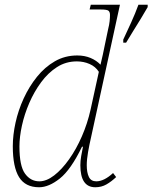

<svg xmlns="http://www.w3.org/2000/svg" viewBox="-20 -780 643 810"><path d="M500 -613Q515 -645 533 -684.5Q551 -724 564 -760H603V-750Q591 -729 574 -701Q557 -673 540 -646Q523 -619 512 -600H500ZM145 10Q87 10 60.5 -32.5Q34 -75 34 -163Q34 -210 45.5 -262.5Q57 -315 80 -365Q103 -415 136 -456Q169 -497 211.5 -521.5Q254 -546 306 -546Q337 -546 362 -535.5Q387 -525 404 -507Q409 -529 414 -550.5Q419 -572 423 -594L436 -656Q441 -676 442.5 -690.5Q444 -705 444 -717Q444 -729 438 -734.5Q432 -740 404 -740H358L363 -760H486L364 -200Q357 -170 351.5 -138.5Q346 -107 346 -83Q346 -52 355 -33.5Q364 -15 386 -15Q419 -15 457 -50L470 -33Q450 -14 429 -2Q408 10 382 10Q319 10 319 -83Q319 -101 322.5 -121.5Q326 -142 330 -161H326Q279 -64 232.5 -27Q186 10 145 10ZM146 -15Q176 -15 208.5 -40Q241 -65 271.5 -108Q302 -151 325.5 -205Q349 -259 362 -317L397 -477Q383 -499 358 -510Q333 -521 304 -521Q258 -521 220.5 -497Q183 -473 153.5 -433Q124 -393 103.5 -345.5Q83 -298 72.5 -250Q62 -202 62 -162Q62 -80 85.5 -47.5Q109 -15 146 -15Z"/></svg>

Font: Noto Serif Thin
Style: Italic
Weight: 100
Italic angle: -12°
Designer: Monotype Design Team
Foundry: Monotype Imaging Inc.
Version: Version 2.014; ttfautohint (v1.8.4.7-5d5b)